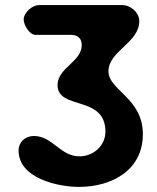

<svg xmlns="http://www.w3.org/2000/svg" viewBox="-20 -727 618 754"><path d="M53 -136C53 -26 209 7 290 7C420 7 541 -59 541 -200C541 -343 406 -372 406 -447C406 -527 527 -559 527 -644C527 -678 493 -707 460 -707H133C106 -707 73 -677 73 -650C73 -630 95 -590 120 -590H260C289 -590 301 -572 301 -550C301 -484 206 -461 206 -393C206 -293 394 -355 394 -210C394 -154 346 -113 292 -113C217 -113 186 -193 113 -193C79 -193 53 -169 53 -136Z"/></svg>

Font: Asimov Print
Style: Regular
Weight: 500
Designer: Google
Version: Version 2.000980: 2014